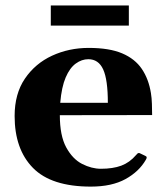

<svg xmlns="http://www.w3.org/2000/svg" viewBox="-20 -671 612 705"><path d="M313.5 14.2Q168.5 14.2 101.1 -54.4Q33.7 -123 33.7 -245.1Q33.7 -326.7 71.5 -382.3Q109.4 -438 171.4 -466.6Q233.4 -495.1 305.7 -495.1Q381.3 -495.1 428.5 -475.1Q475.6 -455.1 500.7 -418Q525.9 -380.9 534.2 -329.1Q537.1 -311.5 537.8 -290Q538.6 -268.6 538.6 -248.5L199.7 -248Q199.7 -172.9 223.1 -129.9Q246.6 -86.9 281.5 -69.1Q316.4 -51.3 350.6 -51.3Q394.5 -51.3 425.3 -62.7Q456.1 -74.2 479.5 -101.6Q481.9 -104 484.6 -106.9Q487.3 -109.9 492.2 -108.9L513.7 -98.6Q518.6 -96.7 518.6 -92.8Q518.6 -90.8 517.8 -88.9Q517.1 -86.9 515.6 -84.5Q490.7 -41 440.7 -13.4Q390.6 14.2 313.5 14.2ZM201.2 -293.5H376Q376 -378.4 358.9 -416Q341.8 -453.6 304.2 -453.6Q280.3 -453.6 258.3 -437.7Q236.3 -421.9 221.2 -386.7Q206.1 -351.6 201.2 -293.5ZM166.5 -577.1V-650.9H453.1V-577.1Z"/></svg>

Font: Gelasio
Style: Bold
Weight: 700
Designer: Eben Sorkin
Foundry: Eben Sorkin
Version: Version 1.008